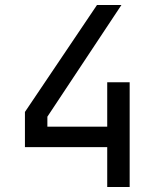

<svg xmlns="http://www.w3.org/2000/svg" viewBox="-20 -750 640 770"><path d="M500 0H410V-160H80V-301L369 -730H467L170 -282V-242H410V-420H500Z"/></svg>

Font: JetBrains Mono
Style: Regular
Weight: 400
Monospace: yes
Designer: Philipp Nurullin, Konstantin Bulenkov
Foundry: JetBrains
Version: Version 2.001;December 29, 2023;FontCreator 11.5.0.2427 32-b